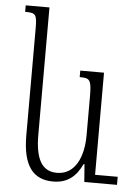

<svg xmlns="http://www.w3.org/2000/svg" viewBox="-54 -802 612 854"><g transform="rotate(5 251.5 -375.0)"><path d="M215 10C281 10 318 -24 344 -79H348L354 0H500V-36H399V-492H293V-463C337 -463 346 -458 346 -383V-208C346 -111 310 -30 229 -30C159 -30 132 -88 132 -192V-760H26V-731C73 -731 79 -726 79 -660V-184C79 -47 127 10 215 10Z"/></g></svg>

Font: Noto Serif Armenian Condensed Light
Style: Regular
Weight: 300
Width: 3
Designer: Monotype Design Team
Foundry: Monotype Imaging Inc.
Version: Version 2.008